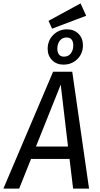

<svg xmlns="http://www.w3.org/2000/svg" viewBox="-50 -1112 590 1132"><path d="M360 -175H133L63 0H-30L263 -689H376L475 0H381ZM351 -248 308 -613 162 -248ZM439 -845Q439 -796 406 -763.5Q373 -731 324 -731Q283 -731 257 -757.5Q231 -784 231 -824Q231 -873 264 -906Q297 -939 345 -939Q387 -939 413 -912.5Q439 -886 439 -845ZM288 -825Q288 -803 298 -790.5Q308 -778 327 -778Q353 -778 367.5 -797Q382 -816 382 -844Q382 -867 372 -879Q362 -891 343 -891Q317 -891 302.5 -872Q288 -853 288 -825ZM458 -1019 257 -943 236 -989 425 -1092Z"/></svg>

Font: Fira Sans Condensed
Style: Italic
Weight: 400
Width: 3
Italic angle: -8°
Designer: bBox Type GmbH & Carrois Corporate GbR & Edenspiekermann AG
Foundry: bBox Type GmbH & Carrois Corporate GbR & Edenspiekermann AG
Version: Version 4.301